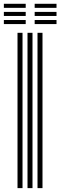

<svg xmlns="http://www.w3.org/2000/svg" viewBox="-37 -969 311 989"><path d="M156.2 0V-800H181.9V0ZM53.2 0V-800H79V0ZM104.7 0V-800H130.4V0ZM141.6 -928.6V-949.5H254.1V-928.6ZM-17.1 -845V-865.9H95.4V-845ZM-17.1 -886.8V-907.7H95.4V-886.8ZM-17.1 -928.6V-949.5H95.4V-928.6ZM141.6 -845V-865.9H254.1V-845ZM141.6 -886.8V-907.7H254.1V-886.8Z"/></svg>

Font: Big Shoulders Inline Text SC Thin
Style: Regular
Weight: 100
Designer: Patric King
Foundry: XO Type Co
Version: Version 2.002